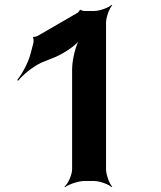

<svg xmlns="http://www.w3.org/2000/svg" viewBox="-20 -758 674 804"><path d="M424 -50V-662C424 -686 438 -723 450 -736L448 -738C435 -726 398 -712 374 -712H332C329 -712 318 -715 318 -717L314 -716C314 -714 307 -705 304 -704L140 -609C136 -606 123 -602 120 -604L118 -600C121 -598 121 -584 120 -579L108 -533C98 -494 71 -446 52 -423L56 -420C75 -444 117 -479 154 -496L194 -512C244 -530 302 -570 320 -598L316 -600C298 -572 282 -510 282 -467V-50C282 -26 265 11 250 24L252 26C268 14 308 0 332 0H374C398 0 435 14 448 26L450 24C438 11 424 -26 424 -50Z"/></svg>

Font: Asimov
Style: EdgeWide
Weight: 500
Designer: Google
Version: Version 2.000980: 2014